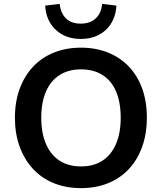

<svg xmlns="http://www.w3.org/2000/svg" viewBox="-20 -961 835 991"><path d="M398 10Q321 10 258 -15.5Q195 -41 150.5 -89Q106 -137 81.5 -204Q57 -271 57 -353Q57 -436 81.5 -502.5Q106 -569 150.5 -616.5Q195 -664 258 -689.5Q321 -715 398 -715Q475 -715 538 -689.5Q601 -664 645.5 -617Q690 -570 714 -503.5Q738 -437 738 -354Q738 -271 714 -204Q690 -137 645.5 -89Q601 -41 538 -15.5Q475 10 398 10ZM398 -102Q463 -102 508.5 -131.5Q554 -161 578.5 -217.5Q603 -274 603 -353Q603 -433 579 -489Q555 -545 509 -574Q463 -603 398 -603Q334 -603 288 -574Q242 -545 217.5 -489Q193 -433 193 -353Q193 -274 217.5 -217.5Q242 -161 288 -131.5Q334 -102 398 -102ZM397 -760Q319 -760 268.5 -806.5Q218 -853 213 -932L288 -941Q293 -893 320.5 -866Q348 -839 397 -839Q445 -839 474 -866Q503 -893 507 -941L581 -932Q576 -853 526 -806.5Q476 -760 397 -760Z"/></svg>

Font: Nunito Sans 11pt
Style: Bold
Weight: 700
Version: Version 3.101;gftools[0.9.27]